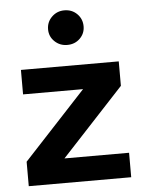

<svg xmlns="http://www.w3.org/2000/svg" viewBox="-53 -786 625 829"><g transform="rotate(-5 259.5 -371.5)"><path d="M482 0H38V-106L308 -397H48V-503H472V-397L202 -106H482ZM257 -593Q225 -593 202.5 -614.5Q180 -636 180 -667Q180 -699 202.5 -721Q225 -743 257 -743Q290 -743 312 -721Q334 -699 334 -667Q334 -636 312 -614.5Q290 -593 257 -593Z"/></g></svg>

Font: Wix Madefor Display
Style: Bold
Weight: 700
Designer: Dalton Maag Ltd
Foundry: Dalton Maag Ltd
Version: Version 3.100